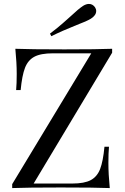

<svg xmlns="http://www.w3.org/2000/svg" viewBox="-20 -956 634 976"><path d="M550 -688 151 -23H347Q409 -23 441.5 -40.5Q474 -58 489 -97Q504 -136 511 -210H534Q531 -179 531 -128Q531 -71 538 0Q464 -3 289 -3Q118 -3 42 0V-20L444 -685H249Q187 -685 154.5 -667.5Q122 -650 107 -611Q92 -572 85 -498H62Q65 -530 65 -580Q65 -637 58 -708Q132 -705 307 -705Q477 -705 550 -708ZM432 -936Q451 -936 463 -919Q469 -910 469 -900Q469 -878 442 -861Q421 -848 370 -829Q295 -799 241 -772L234 -785Q275 -816 304.5 -842.5Q334 -869 341 -875Q378 -910 402 -926Q418 -936 432 -936Z"/></svg>

Font: Playfair Display SC
Style: Regular
Weight: 400
Designer: Claus Eggers Sørensen
Foundry: Claus Eggers Sørensen
Version: Version 1.200; ttfautohint (v1.6)